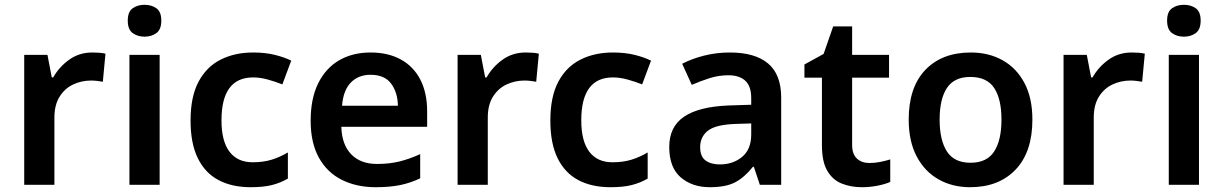

<svg xmlns="http://www.w3.org/2000/svg" viewBox="-20 -771 5102 801"><path d="M365 -552Q378 -552 393.5 -551Q409 -550 420 -547L409 -430Q399 -432 385 -433.5Q371 -435 360 -435Q320 -435 285 -418.5Q250 -402 228.5 -367.5Q207 -333 207 -281V0H81V-542H178L196 -448H202Q226 -491 268 -521.5Q310 -552 365 -552Z M646 -542V0H520V-542ZM583 -751Q612 -751 632.5 -736.5Q653 -722 653 -685Q653 -648 632.5 -633Q612 -618 583 -618Q554 -618 533.5 -633Q513 -648 513 -685Q513 -722 533.5 -736.5Q554 -751 583 -751Z M1026 10Q948 10 892 -19.5Q836 -49 805.5 -110.5Q775 -172 775 -268Q775 -368 808.5 -430.5Q842 -493 901 -522.5Q960 -552 1036 -552Q1087 -552 1127 -542Q1167 -532 1195 -518L1158 -419Q1127 -431 1096 -439.5Q1065 -448 1036 -448Q904 -448 904 -269Q904 -182 937.5 -138Q971 -94 1034 -94Q1079 -94 1114 -105Q1149 -116 1181 -135V-26Q1150 -8 1114.5 1Q1079 10 1026 10Z M1526 -552Q1599 -552 1652 -523Q1705 -494 1733.5 -439Q1762 -384 1762 -306V-242H1404Q1406 -168 1445 -127.5Q1484 -87 1553 -87Q1605 -87 1647 -97.5Q1689 -108 1733 -128V-27Q1693 -8 1650 1Q1607 10 1547 10Q1468 10 1406.5 -20.5Q1345 -51 1310.5 -113Q1276 -175 1276 -267Q1276 -360 1307.5 -423.5Q1339 -487 1395 -519.5Q1451 -552 1526 -552ZM1526 -459Q1475 -459 1443.5 -426.5Q1412 -394 1407 -330H1640Q1639 -386 1611.5 -422.5Q1584 -459 1526 -459Z M2173 -552Q2186 -552 2201.5 -551Q2217 -550 2228 -547L2217 -430Q2207 -432 2193 -433.5Q2179 -435 2168 -435Q2128 -435 2093 -418.5Q2058 -402 2036.5 -367.5Q2015 -333 2015 -281V0H1889V-542H1986L2004 -448H2010Q2034 -491 2076 -521.5Q2118 -552 2173 -552Z M2527 10Q2449 10 2393 -19.5Q2337 -49 2306.5 -110.5Q2276 -172 2276 -268Q2276 -368 2309.5 -430.5Q2343 -493 2402 -522.5Q2461 -552 2537 -552Q2588 -552 2628 -542Q2668 -532 2696 -518L2659 -419Q2628 -431 2597 -439.5Q2566 -448 2537 -448Q2405 -448 2405 -269Q2405 -182 2438.5 -138Q2472 -94 2535 -94Q2580 -94 2615 -105Q2650 -116 2682 -135V-26Q2651 -8 2615.5 1Q2580 10 2527 10Z M3025 -552Q3130 -552 3184.5 -506Q3239 -460 3239 -364V0H3150L3125 -75H3121Q3086 -31 3047 -10.5Q3008 10 2941 10Q2868 10 2820 -31Q2772 -72 2772 -158Q2772 -242 2833.5 -284Q2895 -326 3020 -331L3114 -334V-361Q3114 -412 3089 -434.5Q3064 -457 3019 -457Q2978 -457 2940.5 -445Q2903 -433 2866 -417L2826 -505Q2866 -526 2917.5 -539Q2969 -552 3025 -552ZM3048 -254Q2965 -251 2933 -225.5Q2901 -200 2901 -157Q2901 -118 2923.5 -101.5Q2946 -85 2983 -85Q3038 -85 3076 -116.5Q3114 -148 3114 -210V-256Z M3607 -91Q3630 -91 3652.5 -95.5Q3675 -100 3694 -106V-12Q3674 -3 3642 3.5Q3610 10 3575 10Q3529 10 3491 -5.5Q3453 -21 3431 -59Q3409 -97 3409 -165V-447H3336V-502L3416 -546L3456 -661H3535V-542H3689V-447H3535V-166Q3535 -128 3555 -109.5Q3575 -91 3607 -91Z M4287 -272Q4287 -137 4217 -63.5Q4147 10 4027 10Q3953 10 3895 -23Q3837 -56 3804 -119Q3771 -182 3771 -272Q3771 -407 3840.5 -479.5Q3910 -552 4030 -552Q4105 -552 4163 -519.5Q4221 -487 4254 -424.5Q4287 -362 4287 -272ZM3900 -272Q3900 -186 3930.5 -139Q3961 -92 4029 -92Q4097 -92 4127.5 -139Q4158 -186 4158 -272Q4158 -358 4127.5 -404Q4097 -450 4028 -450Q3961 -450 3930.5 -404Q3900 -358 3900 -272Z M4701 -552Q4714 -552 4729.5 -551Q4745 -550 4756 -547L4745 -430Q4735 -432 4721 -433.5Q4707 -435 4696 -435Q4656 -435 4621 -418.5Q4586 -402 4564.5 -367.5Q4543 -333 4543 -281V0H4417V-542H4514L4532 -448H4538Q4562 -491 4604 -521.5Q4646 -552 4701 -552Z M4982 -542V0H4856V-542ZM4919 -751Q4948 -751 4968.5 -736.5Q4989 -722 4989 -685Q4989 -648 4968.5 -633Q4948 -618 4919 -618Q4890 -618 4869.5 -633Q4849 -648 4849 -685Q4849 -722 4869.5 -736.5Q4890 -751 4919 -751Z"/></svg>

Font: Noto Sans Hanifi Rohingya SemiBold
Style: Regular
Weight: 600
Version: Version 2.101